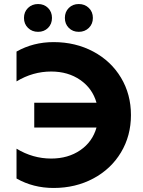

<svg xmlns="http://www.w3.org/2000/svg" viewBox="-20 -921 709 953"><path d="M62 -35V-183Q143 -134 234 -134Q318 -134 378.5 -175.5Q439 -217 459 -288H150V-411H459Q439 -482 378.5 -524Q318 -566 234 -566Q143 -566 62 -517V-665Q145 -712 246 -712Q355 -712 443 -665Q531 -618 580.5 -535.5Q630 -453 630 -350Q630 -247 580.5 -164.5Q531 -82 443 -35Q355 12 246 12Q145 12 62 -35ZM302 -832Q302 -862 321.5 -881.5Q341 -901 371 -901Q401 -901 421 -881.5Q441 -862 441 -832Q441 -802 421 -782.5Q401 -763 371 -763Q341 -763 321.5 -782.5Q302 -802 302 -832ZM99 -832Q99 -862 119 -881.5Q139 -901 169 -901Q199 -901 218.5 -881.5Q238 -862 238 -832Q238 -802 218.5 -782.5Q199 -763 169 -763Q139 -763 119 -782.5Q99 -802 99 -832Z"/></svg>

Font: Chess Sans
Style: Bold
Weight: 700
Designer: Wolf Bōese
Foundry: Wolf Bōese
Version: Version 7.223